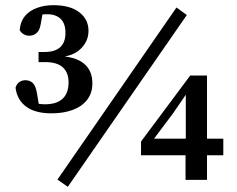

<svg xmlns="http://www.w3.org/2000/svg" viewBox="-20 -694 914 742"><path d="M179 -256Q116 -256 81 -282Q46 -308 40 -355Q45 -371 55.5 -377.5Q66 -384 78 -384Q95 -384 106.5 -373.5Q118 -363 123 -333L133 -273L103 -300Q116 -295 128 -293Q140 -291 154 -291Q199 -291 222 -312.5Q245 -334 245 -376Q245 -413 223 -433.5Q201 -454 155 -454H129V-493H151Q192 -493 212.5 -511.5Q233 -530 233 -567Q233 -603 214.5 -621Q196 -639 162 -639Q151 -639 139 -637.5Q127 -636 112 -632L147 -655L137 -599Q133 -576 121 -566Q109 -556 93 -556Q81 -556 71 -562Q61 -568 56 -578Q59 -611 76.5 -632Q94 -653 123 -663.5Q152 -674 186 -674Q251 -674 286.5 -646.5Q322 -619 322 -575Q322 -534 291 -504.5Q260 -475 203 -473L200 -478Q270 -476 303.5 -449Q337 -422 337 -372Q337 -334 316.5 -308Q296 -282 260.5 -269Q225 -256 179 -256ZM242 28 202 0 662 -665 702 -636ZM697 1V-118L698 -137V-339H686L729 -373L648 -255L564 -143L571 -175V-158H843V-94H525V-147L715 -402H780V1Z"/></svg>

Font: Source Serif 4 18pt SemiBold
Style: Regular
Weight: 600
Designer: Frank Grießhammer
Foundry: Adobe Systems Incorporated
Version: Version 4.004;hotconv 1.0.116;makeotfexe 2.5.65601